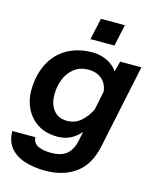

<svg xmlns="http://www.w3.org/2000/svg" viewBox="-138 -863 926 1145"><g transform="rotate(15 325.0 -290.5)"><path d="M500 -489 517 -554H648L539 -35Q514 81 439 135.5Q364 190 252 190Q179 190 122.5 171Q66 152 34.5 112.5Q3 73 3 12H145Q147 47 177 62.5Q207 78 257 78Q324 78 356.5 49Q389 20 400 -34L412 -92Q383 -58 348 -41.5Q313 -25 269 -25Q199 -25 150 -56Q101 -87 75 -138.5Q49 -190 49 -250Q49 -321 69.5 -379.5Q90 -438 128 -479Q166 -520 221 -542.5Q276 -565 344 -565Q393 -565 435.5 -544.5Q478 -524 500 -489ZM301 -131Q350 -131 384.5 -160.5Q419 -190 444 -238L468 -356Q463 -403 431 -431Q399 -459 347 -459Q297 -459 261.5 -432Q226 -405 207.5 -361Q189 -317 189 -264Q189 -203 218.5 -167Q248 -131 301 -131ZM311 -638 340 -771H488L459 -638Z"/></g></svg>

Font: Azeret Mono Thin SemiBold
Style: Italic
Weight: 600
Italic angle: -12°
Version: Version 1.002